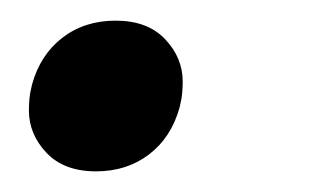

<svg xmlns="http://www.w3.org/2000/svg" viewBox="-20 -154 300 186"><path d="M73 12Q42 12 25 -6Q8 -24 8 -47Q8 -52 8.5 -58Q9 -64 11 -72Q19 -101 40.5 -117.5Q62 -134 92 -134Q123 -134 140 -116Q157 -98 157 -75Q157 -70 156.5 -64Q156 -58 154 -50Q146 -21 124.5 -4.5Q103 12 73 12Z"/></svg>

Font: IBM Plex Serif Medium
Style: Italic
Weight: 500
Italic angle: -14°
Designer: Mike Abbink, Paul van der Laan, Pieter van Rosmalen
Foundry: Bold Monday
Version: Version 2.5